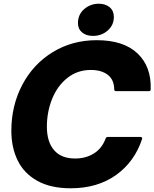

<svg xmlns="http://www.w3.org/2000/svg" viewBox="-20 -995 830 1032"><path d="M41 -292Q41 -427 99.5 -538.5Q158 -650 263 -714.5Q368 -779 500 -779Q644 -779 719 -708Q794 -637 790 -515Q790 -505 780 -505H604Q594 -505 594 -515Q593 -567 559 -593Q525 -619 468 -619Q396 -619 342 -576Q288 -533 260 -463Q232 -393 232 -314Q232 -233 270.5 -188Q309 -143 384 -143Q441 -143 484.5 -170Q528 -197 548 -251Q551 -259 560 -259H735Q740 -259 742.5 -256Q745 -253 744 -249Q704 -126 604 -54.5Q504 17 360 17Q252 17 180.5 -23Q109 -63 75 -132.5Q41 -202 41 -292ZM399 -871Q399 -917 432.5 -946Q466 -975 511 -975Q547 -975 569.5 -956Q592 -937 592 -904Q592 -860 559 -831Q526 -802 480 -802Q444 -802 421.5 -820.5Q399 -839 399 -871Z"/></svg>

Font: Open Sauce Two Black Italic
Style: Regular
Weight: 900
Italic angle: -10°
Designer: Alfredo Marco Pradil
Foundry: Creative Sauce Fz LLC
Version: Version 1.477